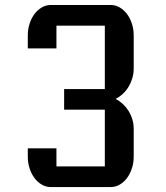

<svg xmlns="http://www.w3.org/2000/svg" viewBox="-20 -759 673 779"><path d="M92.8 -157.2H209V-84H405.3V-314H240.2V-397.5H405.3V-654.8H209V-562.5H92.8V-614.7Q92.8 -640.6 100.1 -663.1Q107.4 -685.5 120.1 -702.4Q132.8 -719.2 149.9 -729Q167 -738.8 186 -738.8H429.2Q448.2 -738.8 465.3 -729Q482.4 -719.2 495.1 -702.4Q507.8 -685.5 515.1 -663.1Q522.5 -640.6 522.5 -614.7V-480.5Q522.5 -460.4 516.8 -441.7Q511.2 -422.9 501.5 -406.7Q491.7 -390.6 478.3 -378.2Q464.8 -365.7 449.2 -357.9Q464.8 -349.6 478.3 -337.2Q491.7 -324.7 501.5 -309.1Q511.2 -293.5 516.8 -274.9Q522.5 -256.3 522.5 -235.8V-124Q522.5 -98.1 515.1 -75.7Q507.8 -53.2 495.1 -36.4Q482.4 -19.5 465.3 -9.8Q448.2 0 429.2 0H186Q167 0 149.9 -9.8Q132.8 -19.5 120.1 -36.4Q107.4 -53.2 100.1 -75.7Q92.8 -98.1 92.8 -124Z"/></svg>

Font: Atomic Age
Style: Regular
Weight: 400
Designer: James Grieshaber
Foundry: James Grieshaber
Version: Version 1.008; ttfautohint (v1.4.1) -l 6 -r 46 -G 0 -x 0 -H 